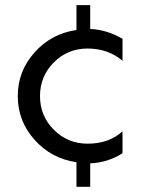

<svg xmlns="http://www.w3.org/2000/svg" viewBox="-20 -722 562 743"><path d="M318.8 -534.2Q242.2 -534.2 188.5 -480.7Q134.8 -427.2 134.8 -350.1Q134.8 -273.4 188.5 -219.7Q242.2 -166 318.8 -166Q401.9 -166 454.1 -213.9V-128.9Q397 -92.8 329.1 -89.8V1H275.9V-94.2Q178.7 -108.4 113.8 -180.9Q48.8 -253.4 48.8 -350.1Q48.8 -446.8 113.8 -519.3Q178.7 -591.8 275.9 -606V-702.1H329.1V-609.9Q394.5 -606.9 454.1 -571.8V-486.8Q398.4 -534.2 318.8 -534.2Z"/></svg>

Font: Oakes Grotesk
Style: Italic
Weight: 400
Italic angle: -8°
Designer: Samuel Oakes
Foundry: Samuel Oakes
Version: Version 1.000;PS 001.000;hotconv 1.0.88;makeotf.lib2.5.64775